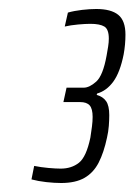

<svg xmlns="http://www.w3.org/2000/svg" viewBox="-20 -823 299 427"><path d="M116 -416Q101 -416 83 -418Q65 -420 50 -424L56 -454Q71 -451 87.5 -449.5Q104 -448 115 -448Q139 -448 155.5 -461Q172 -474 181 -517Q183 -530 184.5 -541.5Q186 -553 186 -563Q186 -581 179.5 -588.5Q173 -596 158 -596H121L128 -628H166Q179 -628 194 -641.5Q209 -655 217 -699Q219 -710 220.5 -719.5Q222 -729 222 -737Q222 -758 212 -764Q202 -770 181 -770Q170 -770 153.5 -768.5Q137 -767 124 -764L131 -795Q145 -799 162.5 -801Q180 -803 194 -803Q227 -803 243 -790Q259 -777 259 -746Q259 -735 258 -724Q257 -713 255 -702Q247 -662 232 -641.5Q217 -621 196 -615L195 -612Q209 -608 216 -598Q223 -588 223 -567Q223 -556 222 -543Q221 -530 218 -517Q211 -484 199.5 -461.5Q188 -439 168 -427.5Q148 -416 116 -416Z"/></svg>

Font: Saira UltraCondensed Light
Style: Italic
Weight: 300
Width: 1
Italic angle: -12°
Designer: Hector Gatti with collaboration of the Omnibus-Type team
Foundry: Omnibus-Type
Version: Version 1.101